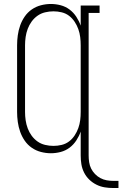

<svg xmlns="http://www.w3.org/2000/svg" viewBox="-20 -763 616 966"><path d="M576 183H550Q528 183 506.5 179.5Q485 176 465 166Q445 156 429 140.5Q413 125 403 105Q393 85 389.5 63.5Q386 42 386 19V-101Q378 -78 364 -56.5Q350 -35 330 -20Q310 -5 285.5 1.5Q261 8 236 8Q211 8 186 1.5Q161 -5 140 -19.5Q119 -34 104.5 -55Q90 -76 81.5 -100Q73 -124 69.5 -149.5Q66 -175 66 -200V-535Q66 -560 69.5 -585.5Q73 -611 81.5 -635Q90 -659 104.5 -680Q119 -701 140 -715.5Q161 -730 186 -736.5Q211 -743 236 -743Q261 -743 285.5 -736.5Q310 -730 330 -715Q350 -700 364 -678.5Q378 -657 386 -634V-735H481V-698H426V19Q426 36 428.5 53Q431 70 438.5 85Q446 100 458 112.5Q470 125 485 133Q500 141 516.5 144Q533 147 550 147H576ZM249 -29Q270 -29 290.5 -34Q311 -39 327.5 -51.5Q344 -64 355.5 -81.5Q367 -99 374 -118.5Q381 -138 383.5 -158.5Q386 -179 386 -200V-535Q386 -556 383.5 -576.5Q381 -597 374 -616.5Q367 -636 355.5 -653.5Q344 -671 327.5 -683.5Q311 -696 290.5 -701Q270 -706 249 -706Q228 -706 207 -701Q186 -696 169 -684Q152 -672 139.5 -655Q127 -638 119.5 -618Q112 -598 109 -577Q106 -556 106 -535V-200Q106 -179 109 -158Q112 -137 119.5 -117Q127 -97 139.5 -80Q152 -63 169 -51Q186 -39 207 -34Q228 -29 249 -29Z"/></svg>

Font: Iosevka Curly Slab Extralight
Style: Regular
Weight: 200
Monospace: yes
Designer: Belleve Invis
Foundry: Belleve Invis
Version: Version 22.1.2; ttfautohint (v1.8.4)